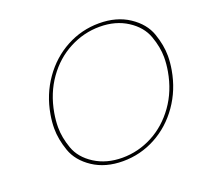

<svg xmlns="http://www.w3.org/2000/svg" viewBox="-124 -851 1050 1000"><g transform="rotate(-20 400.5 -351.0)"><path d="M395 8Q298 8 229.5 -37.5Q161 -83 138 -149Q115 -215 115 -274Q115 -311 122 -351Q140 -455 197.5 -537Q255 -619 339.5 -664.5Q424 -710 521 -710Q618 -710 686.5 -664.5Q755 -619 778 -553Q801 -487 801 -428Q801 -391 794 -351Q776 -247 718.5 -165Q661 -83 576.5 -37.5Q492 8 395 8ZM398 -10Q486 -10 565 -51.5Q644 -93 699.5 -170.5Q755 -248 773 -351Q780 -391 780 -428Q780 -484 757.5 -546.5Q735 -609 670.5 -650.5Q606 -692 518 -692Q430 -692 350.5 -650.5Q271 -609 216 -531.5Q161 -454 143 -351Q136 -310 136 -273Q136 -217 158 -155Q180 -93 245 -51.5Q310 -10 398 -10Z"/></g></svg>

Font: Fz Poppins Thin
Style: Italic
Weight: 100
Italic angle: -10°
Designer: Ninad Kale (Devanagari), Jonny Pinhorn (Latin)
Foundry: Indian Type Foundry
Version: Vit hóa bi Vntype.Com & FontZin.Com